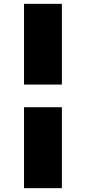

<svg xmlns="http://www.w3.org/2000/svg" viewBox="-20 -842 447 999"><path d="M302 -284V137H105V-284ZM105 -402V-822H302V-402Z"/></svg>

Font: Parkinsans ExtraBold
Style: Regular
Weight: 800
Designer: Red Stone, Indian Type Foundry
Foundry: Indian Type Foundry
Version: Version 1.000